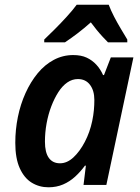

<svg xmlns="http://www.w3.org/2000/svg" viewBox="-20 -786 597 816"><path d="M186 10Q147 10 115 -9.5Q83 -29 64 -71Q45 -113 45 -179Q45 -235 56 -289Q67 -343 88.5 -390.5Q110 -438 140 -474.5Q170 -511 208.5 -531.5Q247 -552 291 -552Q325 -552 348.5 -541Q372 -530 389.5 -511Q407 -492 418 -467H422L451 -542H547L432 0H335L345 -82H341Q322 -56 299 -35Q276 -14 248 -2Q220 10 186 10ZM235 -92Q265 -92 292 -117Q319 -142 340.5 -183Q362 -224 372 -272Q377 -296 379 -318Q381 -340 381 -361Q381 -401 362.5 -425.5Q344 -450 311 -450Q287 -450 266 -435.5Q245 -421 228 -394.5Q211 -368 198 -334Q185 -300 178 -261.5Q171 -223 171 -184Q171 -138 187.5 -115Q204 -92 235 -92ZM168 -618Q187 -636 213 -662Q239 -688 264.5 -716Q290 -744 306 -766H442Q451 -742 465 -715Q479 -688 494 -663Q509 -638 521 -618V-606H439Q429 -616 416 -630Q403 -644 390 -660Q377 -676 366 -691Q338 -666 310.5 -645Q283 -624 256 -606H168Z"/></svg>

Font: Noto Sans Display SemiBold
Style: Italic
Weight: 600
Italic angle: -12°
Designer: Monotype Design Team
Foundry: Monotype Imaging Inc.
Version: Version 2.003